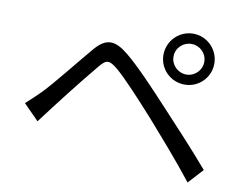

<svg xmlns="http://www.w3.org/2000/svg" viewBox="-76 -827 1152 903"><g transform="rotate(10 500.0 -375.0)"><path d="M704 -600C704 -641 737 -673 778 -673C818 -673 851 -641 851 -600C851 -560 818 -527 778 -527C737 -527 704 -560 704 -600ZM656 -600C656 -533 710 -479 778 -479C845 -479 899 -533 899 -600C899 -667 845 -722 778 -722C710 -722 656 -667 656 -600ZM54 -263 127 -189C203 -290 281 -391 362 -489C380 -511 392 -522 406 -522C419 -522 432 -513 452 -497C495 -461 578 -371 647 -294C711 -221 802 -118 872 -28L937 -99C864 -185 762 -294 695 -366C631 -435 549 -523 488 -573C454 -601 428 -614 403 -614C375 -614 350 -597 322 -563C259 -489 172 -378 124 -329C98 -303 79 -285 54 -263Z"/></g></svg>

Font: Noto Sans KR Regular
Style: Regular
Weight: 400
Designer: Ryoko NISHIZUKA  (kana & ideographs); Paul D. Hunt (Latin, Greek & Cyrillic); Wenlong ZHANG  (bopomofo); Sandoll Communi
Foundry: Adobe Systems Incorporated
Version: Version 1.004;PS 1.004;hotconv 1.0.82;makeotf.lib2.5.63406